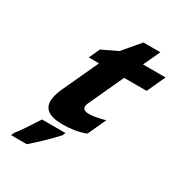

<svg xmlns="http://www.w3.org/2000/svg" viewBox="-203 -800 1083 1158"><g transform="rotate(30 339.0 -220.5)"><path d="M463 -419H620L678 -546H521L575 -662H457L358 -545L251 -494L217 -419H288L174 -172C120 -54 146 10 281 10C338 10 390 2 436 -16L440 -18L498 -144L488 -141C445 -130 413 -124 388 -124C349 -124 335 -141 351 -176ZM55 199 45 221H154L158 218C210 173 263 122 314 67L315 65L323 46H159L156 52C135 86 80 169 56 198Z"/></g></svg>

Font: Passageway
Style: BdSuIt
Weight: 700
Foundry: Ascender Corporation
Version: Version 1.11